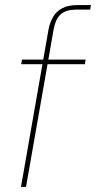

<svg xmlns="http://www.w3.org/2000/svg" viewBox="-20 -740 380 760"><path d="M63 0 172 -623Q178 -653 191 -674.5Q204 -696 227.5 -708Q251 -720 288 -720H340L337 -702H283Q242 -702 221 -684Q200 -666 192 -622L83 0ZM64 -486 67 -504H319L316 -486Z"/></svg>

Font: DM Sans Thin
Style: Italic
Weight: 250
Italic angle: -10°
Designer: Colophon Foundry, Jonny Pinhorn
Foundry: Colophon Foundry
Version: Version 4.004;gftools[0.9.30]